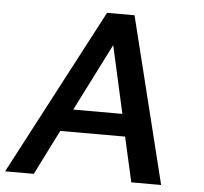

<svg xmlns="http://www.w3.org/2000/svg" viewBox="-127 -761 866 814"><g transform="rotate(5 306.0 -353.5)"><path d="M588 0 413 -707H296L-76 0H46L142 -191H418L461 0ZM398 -286H189L334 -573Z"/></g></svg>

Font: Brisa Sans Medium
Style: Italic
Weight: 600
Italic angle: -8°
Designer: Dalton Maag Ltd
Foundry: Dalton Maag Ltd
Version: Version 1.101;July 10, 2019;FontCreator 11.5.0.2425 64-bit